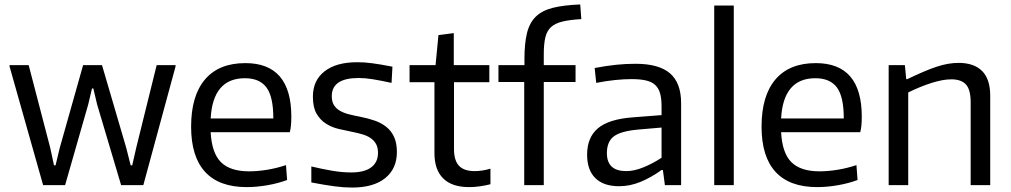

<svg xmlns="http://www.w3.org/2000/svg" viewBox="-20 -833 4548 864"><path d="M23 -534V-540H109L206 -168L223 -89H230L249 -168L354 -540H439L548 -168L568 -89H575L593 -168L685 -540H770V-534L625 0H525L417 -363L400 -435H394L377 -363L273 0H174Z M1082 -481Q938 -481 928 -300H1210Q1210 -398 1179 -439.5Q1148 -481 1082 -481ZM1090 9Q966 9 903 -59.5Q840 -128 840 -263Q840 -402 902.5 -475.5Q965 -549 1084 -549Q1291 -549 1291 -308Q1291 -262 1284 -238H928Q933 -144 974.5 -103Q1016 -62 1101 -62Q1139 -62 1182 -69Q1225 -76 1267 -90L1272 -23Q1232 -8 1183.5 0.5Q1135 9 1090 9Z M1564 11Q1528 11 1486 5.5Q1444 0 1381 -12V-84Q1431 -72 1475.5 -64.5Q1520 -57 1560 -57Q1620 -57 1650.5 -80Q1681 -103 1681 -145Q1681 -168 1673 -183.5Q1665 -199 1650 -210Q1635 -221 1614 -227.5Q1593 -234 1568 -239Q1537 -245 1505 -252.5Q1473 -260 1447 -276.5Q1421 -293 1404.5 -321.5Q1388 -350 1388 -398Q1388 -471 1440.5 -512Q1493 -553 1587 -553Q1604 -553 1620 -552Q1636 -551 1654 -548.5Q1672 -546 1694 -542.5Q1716 -539 1746 -533L1742 -460Q1691 -471 1657 -476.5Q1623 -482 1594 -482Q1473 -482 1473 -400Q1473 -376 1482.5 -360.5Q1492 -345 1509 -335Q1526 -325 1549 -319Q1572 -313 1599 -308Q1635 -301 1665.5 -290.5Q1696 -280 1718.5 -262Q1741 -244 1753.5 -216.5Q1766 -189 1766 -149Q1766 -74 1713.5 -31.5Q1661 11 1564 11Z M2091 9Q2014 9 1974.5 -30Q1935 -69 1935 -144V-463H1823V-540H1940L1953 -675L2022 -684V-540H2182V-463H2023V-162Q2023 -111 2045.5 -87Q2068 -63 2116 -63Q2131 -63 2149 -65.5Q2167 -68 2187 -74V-4Q2164 2 2139 5.5Q2114 9 2091 9Z M2339 -464H2223V-540H2340V-567Q2340 -638 2351.5 -684.5Q2363 -731 2391.5 -758.5Q2420 -786 2468.5 -798Q2517 -810 2591 -813L2596 -747Q2544 -744 2511 -736Q2478 -728 2459.5 -711Q2441 -694 2434 -664.5Q2427 -635 2427 -588V-540H2570V-464H2427V0H2339Z M2798 -63Q2834 -63 2875.5 -80Q2917 -97 2957 -123V-259L2852 -250Q2774 -243 2742.5 -219.5Q2711 -196 2711 -144Q2711 -63 2798 -63ZM2766 5Q2696 5 2659 -31.5Q2622 -68 2622 -137Q2622 -215 2671 -256Q2720 -297 2828 -305L2957 -315V-354Q2957 -389 2950.5 -412.5Q2944 -436 2928.5 -450.5Q2913 -465 2887 -471Q2861 -477 2822 -477Q2788 -477 2748.5 -473Q2709 -469 2663 -460L2656 -527Q2709 -537 2752.5 -541.5Q2796 -546 2840 -546Q2945 -546 2995 -503Q3045 -460 3045 -369V0H2972L2963 -68H2957Q2908 -33 2861 -14Q2814 5 2766 5Z M3194 -808H3282V0H3194Z M3649 -481Q3505 -481 3495 -300H3777Q3777 -398 3746 -439.5Q3715 -481 3649 -481ZM3657 9Q3533 9 3470 -59.5Q3407 -128 3407 -263Q3407 -402 3469.5 -475.5Q3532 -549 3651 -549Q3858 -549 3858 -308Q3858 -262 3851 -238H3495Q3500 -144 3541.5 -103Q3583 -62 3668 -62Q3706 -62 3749 -69Q3792 -76 3834 -90L3839 -23Q3799 -8 3750.5 0.5Q3702 9 3657 9Z M3979 -540H4052L4058 -477H4063Q4103 -496 4135.5 -510Q4168 -524 4195.5 -533Q4223 -542 4247 -546Q4271 -550 4294 -550Q4363 -550 4399.5 -513.5Q4436 -477 4436 -402V0H4348V-373Q4348 -429 4327 -452.5Q4306 -476 4261 -476Q4223 -476 4172.5 -460Q4122 -444 4067 -417V0H3979Z"/></svg>

Font: EncodeSans
Style: Regular
Weight: 400
Designer: Pablo Impallari, Andres Torresi
Foundry: Pablo Impallari, Andres Torresi
Version: Version 1.000; ttfautohint (v1.4.1)